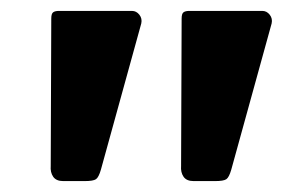

<svg xmlns="http://www.w3.org/2000/svg" viewBox="-20 -762 530 352"><path d="M404 -451Q400 -437 395 -433.5Q390 -430 374 -430H335Q322 -430 316.5 -438Q311 -446 312 -458L313 -728Q313 -737 316.5 -739.5Q320 -742 327 -742H461Q469 -742 474.5 -735Q480 -728 478 -719ZM165 -451Q161 -437 156 -433.5Q151 -430 135 -430H96Q83 -430 77.5 -438Q72 -446 73 -458L74 -728Q74 -737 77.5 -739.5Q81 -742 88 -742H222Q230 -742 235.5 -735Q241 -728 239 -719Z"/></svg>

Font: Libre Franklin ExtraBold
Style: Italic
Weight: 800
Italic angle: -8°
Designer: Pablo Impallari, Rodrigo Fuenzalida, Nhung Nguyen
Foundry: Impallari Type
Version: Version 3.000